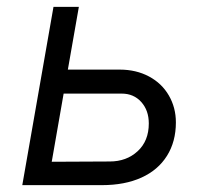

<svg xmlns="http://www.w3.org/2000/svg" viewBox="-20 -540 585 560"><path d="M96 -68 300 -69Q349 -69 381.5 -99Q414 -129 414 -180Q414 -218 392 -242.5Q370 -267 335 -267H127L140 -337H329Q377 -337 414.5 -317Q452 -297 472.5 -261.5Q493 -226 493 -183Q493 -127 467 -85.5Q441 -44 392.5 -22Q344 0 277 0H81ZM136 -520H210L173 -309L171 -298L119 0H45Z"/></svg>

Font: Fixel Italic Variable 20240409 Display Thin
Style: Italic
Weight: 100
Italic angle: -10°
Designer: AlfaBravo + MacPaw
Foundry: Kyrylo Tkachov, Marchela Mozhyna, Serhii Makarenko, Maria Weinstein, Zakhar Kryvoshyya
Version: Version 1.211;Glyphs 3.2 (3225)